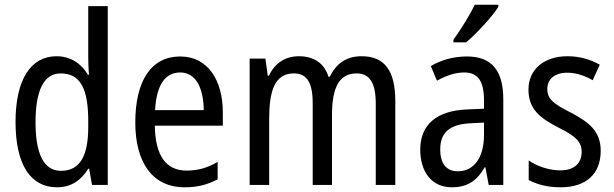

<svg xmlns="http://www.w3.org/2000/svg" viewBox="-20 -786 2609 816"><path d="M222 10C283 10 325 -20 355 -69H359L371 0H438V-760H355V-543C355 -523 356 -494 358 -468H354C325 -517 279 -547 220 -547C111 -547 46 -448 46 -268C46 -86 110 10 222 10ZM239 -60C166 -60 131 -132 131 -267C131 -399 165 -474 238 -474C322 -474 355 -408 355 -272V-246C355 -122 319 -60 239 -60Z M746 -546C624 -546 555 -445 555 -265C555 -102 623 10 765 10C819 10 862 -1 905 -24V-98C861 -72 820 -61 773 -61C685 -61 640 -125 638 -252H927V-308C927 -444 864 -546 746 -546ZM746 -478C815 -478 845 -407 846 -318H639C645 -425 682 -478 746 -478Z M1517 -547C1455 -547 1410 -519 1382 -460H1376C1360 -513 1318 -547 1251 -547C1194 -547 1148 -519 1123 -464H1118L1108 -537H1041V0H1124V-280C1124 -397 1146 -474 1229 -474C1283 -474 1309 -437 1309 -347V0H1391V-296C1391 -412 1420 -474 1496 -474C1550 -474 1577 -435 1577 -345V0H1660V-357C1660 -486 1614 -547 1517 -547Z M2098 -757V-766H1998C1976 -721 1942 -666 1907 -617V-606H1961C2004 -642 2073 -716 2098 -757ZM1964 -546C1907 -546 1854 -531 1811 -505L1837 -443C1877 -465 1915 -478 1953 -478C2010 -478 2037 -443 2037 -359V-324L1967 -321C1835 -316 1766 -256 1766 -150C1766 -58 1813 10 1900 10C1967 10 2007 -18 2040 -75H2043L2057 0H2119V-363C2119 -483 2073 -546 1964 -546ZM1980 -262 2037 -265V-213C2037 -113 1992 -58 1926 -58C1880 -58 1851 -87 1851 -151C1851 -220 1888 -258 1980 -262Z M2533 -145C2533 -228 2484 -266 2407 -307C2332 -345 2306 -365 2306 -408C2306 -450 2338 -477 2391 -477C2429 -477 2466 -464 2499 -445L2529 -511C2488 -534 2443 -547 2392 -547C2293 -547 2226 -492 2226 -405C2226 -321 2277 -283 2355 -243C2428 -207 2452 -182 2452 -141C2452 -92 2421 -62 2361 -62C2311 -62 2260 -81 2227 -104V-21C2260 -3 2305 10 2363 10C2469 10 2533 -45 2533 -145Z"/></svg>

Font: Noto Sans Lao Condensed
Style: Regular
Weight: 400
Width: 3
Designer: Monotype Design Team
Foundry: Monotype Imaging Inc.
Version: Version 2.004